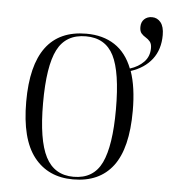

<svg xmlns="http://www.w3.org/2000/svg" viewBox="-48 -672 644 727"><g transform="rotate(5 273.5 -309.0)"><path d="M256 10Q161 10 107.5 -58Q54 -126 54 -268Q54 -544 259 -544Q322 -544 366.5 -515Q411 -486 434 -427Q466 -437 486.5 -458Q507 -479 507 -511Q507 -527 500 -535.5Q493 -544 483.5 -549.5Q474 -555 467 -563Q460 -571 460 -587Q460 -606 471.5 -617Q483 -628 501 -628Q521 -628 534 -612Q547 -596 547 -564Q547 -509 518.5 -472Q490 -435 438 -418Q459 -358 459 -268Q459 -126 407.5 -58Q356 10 256 10ZM257 0Q333 0 364 -65Q395 -130 395 -268Q395 -410 363.5 -472Q332 -534 258 -534Q182 -534 150 -471.5Q118 -409 118 -268Q118 -128 151 -64Q184 0 257 0Z"/></g></svg>

Font: Noto Serif Display SemiCondensed Light
Style: Regular
Weight: 300
Width: 4
Designer: Monotype Design Team
Foundry: Monotype Imaging Inc.
Version: Version 2.009